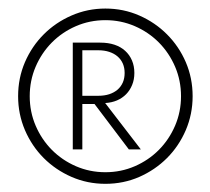

<svg xmlns="http://www.w3.org/2000/svg" viewBox="-20 -789 502 458"><path d="M231.4 -350.5Q274.5 -350.5 312.3 -367Q350 -383.6 378.4 -412Q406.8 -440.5 423.2 -478.6Q439.5 -516.8 439.5 -559.5Q439.5 -602.7 423.2 -640.7Q406.8 -678.6 378.4 -707Q350 -735.5 312.3 -752Q274.5 -768.6 231.4 -768.6Q188.6 -768.6 150.7 -752Q112.7 -735.5 84.3 -707Q55.9 -678.6 39.5 -640.7Q23.2 -602.7 23.2 -559.5Q23.2 -516.8 39.5 -478.6Q55.9 -440.5 84.3 -412Q112.7 -383.6 150.7 -367Q188.6 -350.5 231.4 -350.5ZM231.4 -378.2Q194.1 -378.2 161.1 -392.5Q128.2 -406.8 103.6 -431.6Q79.1 -456.4 65 -489.3Q50.9 -522.3 50.9 -559.5Q50.9 -596.8 65 -629.8Q79.1 -662.7 103.6 -687.5Q128.2 -712.3 161.1 -726.6Q194.1 -740.9 231.4 -740.9Q268.6 -740.9 301.6 -726.6Q334.5 -712.3 359.1 -687.5Q383.6 -662.7 397.7 -629.8Q411.8 -596.8 411.8 -559.5Q411.8 -522.3 397.7 -489.3Q383.6 -456.4 359.1 -431.6Q334.5 -406.8 301.6 -392.5Q268.6 -378.2 231.4 -378.2ZM176.4 -669.1H214.1Q229.1 -669.1 240.7 -665.2Q252.3 -661.4 260.5 -654.3Q268.6 -647.3 273 -637.3Q277.3 -627.3 277.3 -615Q277.3 -602.3 273 -592.3Q268.6 -582.3 260.5 -575.2Q252.3 -568.2 240.7 -564.3Q229.1 -560.5 214.1 -560.5H176.4ZM176.4 -432.7V-540.9H205.5L287.3 -432.7H315.9L230.9 -543.2Q246.4 -544.1 259.1 -549.5Q271.8 -555 280.9 -564.3Q290 -573.6 295.2 -586.4Q300.5 -599.1 300.5 -615Q300.5 -631.4 294.8 -644.8Q289.1 -658.2 278.6 -667.7Q268.2 -677.3 253.2 -682.3Q238.2 -687.3 219.1 -687.3H153.6V-432.7Z"/></svg>

Font: Spartan MB
Style: Regular
Weight: 212
Designer: Matt Bailey, Mirko Velimirovic
Foundry: Matt Bailey
Version: Version 1.005